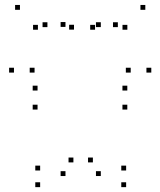

<svg xmlns="http://www.w3.org/2000/svg" viewBox="-20 -760 660 790"><path d="M503.8 -309.2V-329.2H483.8V-309.2ZM503.8 -387.5V-407.5H483.8V-387.5ZM134.5 -387.5V-407.5H114.5V-387.5ZM134.5 -309.2V-329.2H114.5V-309.2ZM499 10V-10H479V10ZM499 -58.5V-78.5H479V-58.5ZM362.2 -91.8V-111.8H342.2V-91.8ZM394.8 -35.7V-55.7H374.8V-35.7ZM394.8 -648.5V-668.5H374.8V-648.5ZM371.1 -637.7V-657.7H351.1V-637.7ZM504 -637.7V-657.7H484V-637.7ZM464.9 -648.4V-668.4H444.9V-648.4ZM517.8 -461.3V-481.3H497.8V-461.3ZM602.5 -461.3V-481.3H582.5V-461.3ZM577.9 -719.6V-739.6H557.9V-719.6ZM62.1 -719.6V-739.6H42.1V-719.6ZM37.5 -461.3V-481.3H17.5V-461.3ZM122.2 -461.3V-481.3H102.2V-461.3ZM175.1 -648.4V-668.4H155.1V-648.4ZM136 -637.7V-657.7H116V-637.7ZM284.5 -638.1V-658.1H264.5V-638.1ZM249.4 -649.3V-669.3H229.4V-649.3ZM249.4 -35.7V-55.7H229.4V-35.7ZM282 -91.8V-111.8H262V-91.8ZM145.2 -58.5V-78.5H125.2V-58.5ZM145.2 10V-10H125.2V10Z"/></svg>

Font: Monaspace Xenon Dots Var
Style: Regular
Weight: 400
Designer: Riley Cran and the Lettermatic Team
Version: Version 1.100 (Monaspace Xenon Dots)